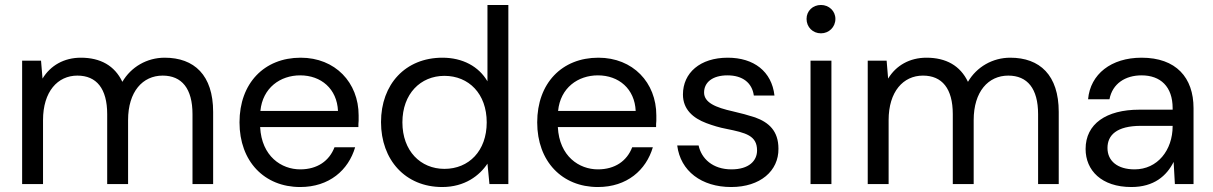

<svg xmlns="http://www.w3.org/2000/svg" viewBox="-20 -740 4876 772"><path d="M153 0V-257C153 -372 212 -436 291 -436C368 -436 411 -384 411 -281V0H495V-257C495 -372 554 -436 634 -436C711 -436 754 -384 754 -281V0H837V-290C837 -438 761 -508 642 -508C571 -508 507 -471 472 -411C441 -476 384 -508 305 -508C238 -508 183 -477 151 -424L145 -496H69V0Z M1187 12C1304 12 1381 -56 1408 -148H1325C1304 -93 1256 -59 1187 -59C1112 -59 1032 -111 1026 -229H1421C1421 -238 1421 -247 1422 -254C1422 -261 1422 -269 1422 -276C1422 -408 1328 -508 1189 -508C1042 -508 943 -405 943 -248C943 -91 1043 12 1187 12ZM1187 -437C1271 -437 1335 -383 1339 -294H1027C1036 -387 1107 -437 1187 -437Z M1758 12C1849 12 1908 -34 1940 -82L1948 0H2024V-720H1940V-413C1905 -473 1840 -508 1759 -508C1610 -508 1512 -401 1512 -249C1512 -97 1610 12 1758 12ZM1767 -61C1671 -61 1598 -133 1598 -248C1598 -363 1671 -435 1767 -435C1865 -435 1937 -363 1937 -248C1937 -133 1865 -61 1767 -61Z M2384 12C2501 12 2578 -56 2605 -148H2522C2501 -93 2453 -59 2384 -59C2309 -59 2229 -111 2223 -229H2618C2618 -238 2618 -247 2619 -254C2619 -261 2619 -269 2619 -276C2619 -408 2525 -508 2386 -508C2239 -508 2140 -405 2140 -248C2140 -91 2240 12 2384 12ZM2384 -437C2468 -437 2532 -383 2536 -294H2224C2233 -387 2304 -437 2384 -437Z M2920 12C3037 12 3111 -53 3110 -142C3110 -214 3071 -248 3016 -268C2988 -277 2959 -285 2928 -292C2856 -308 2811 -328 2811 -368C2811 -409 2845 -437 2905 -437C2966 -437 3004 -407 3011 -356H3094C3083 -453 3011 -508 2906 -508C2795 -508 2726 -447 2726 -360C2726 -300 2767 -265 2820 -245C2847 -235 2873 -227 2900 -222C2979 -206 3024 -195 3024 -135C3024 -94 2992 -59 2921 -59C2845 -59 2800 -103 2789 -155H2703C2716 -52 2801 12 2920 12Z M3281 -606C3313 -606 3339 -631 3339 -664C3339 -696 3313 -720 3281 -720C3248 -720 3223 -696 3223 -664C3223 -631 3248 -606 3281 -606ZM3323 0V-496H3239V0Z M3553 0V-257C3553 -372 3612 -436 3691 -436C3768 -436 3811 -384 3811 -281V0H3895V-257C3895 -372 3954 -436 4034 -436C4111 -436 4154 -384 4154 -281V0H4237V-290C4237 -438 4161 -508 4042 -508C3971 -508 3907 -471 3872 -411C3841 -476 3784 -508 3705 -508C3638 -508 3583 -477 3551 -424L3545 -496H3469V0Z M4529 12C4620 12 4671 -33 4699 -89L4704 0H4779V-305C4779 -428 4709 -508 4570 -508C4448 -508 4364 -442 4355 -341H4441C4453 -404 4505 -437 4570 -437C4646 -437 4695 -392 4695 -305V-299H4561C4428 -299 4345 -242 4345 -141C4345 -55 4409 12 4529 12ZM4542 -59C4473 -59 4433 -93 4433 -145C4433 -196 4469 -234 4568 -234H4695V-233C4695 -136 4634 -59 4542 -59Z"/></svg>

Font: Rootstock Sans Body
Style: Regular
Weight: 400
Designer: Colophon Foundry, Jonny Pinhorn
Foundry: Colophon Foundry
Version: Version 1.200;FEAKit 1.0